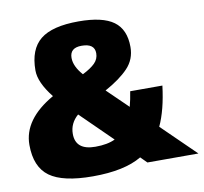

<svg xmlns="http://www.w3.org/2000/svg" viewBox="-81 -808 974 916"><g transform="rotate(-10 405.5 -350.0)"><path d="M811 0H564L534 -30Q450 20 297 20Q152 20 88 -26.5Q24 -73 24 -180Q24 -304 175 -390Q114 -467 114 -525Q114 -627 171.5 -673.5Q229 -720 357 -720Q473 -720 526.5 -681Q580 -642 580 -557Q580 -497 540 -455Q500 -413 427 -373L527 -276Q536 -310 542 -349H698Q684 -233 649 -158ZM429 -135 278 -283Q237 -247 237 -196Q237 -117 333 -117Q392 -117 429 -135ZM334 -468Q374 -488 394 -508Q414 -528 414 -556Q414 -603 351 -603Q294 -603 294 -554Q294 -513 334 -468Z"/></g></svg>

Font: Fivo Sans Black
Style: Regular
Weight: 900
Designer: Alexander Slobzheninov
Foundry: Alexander Slobzheninov
Version: 1.0